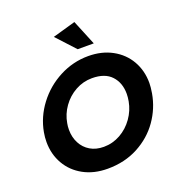

<svg xmlns="http://www.w3.org/2000/svg" viewBox="-166 -1092 1162 1245"><g transform="rotate(-20 415.0 -470.0)"><path d="M801 -347Q808 -389 808 -417Q808 -502 769 -570Q730 -638 658.5 -677Q587 -716 494 -716Q389 -716 295 -667Q201 -618 137.5 -534Q74 -450 56 -350Q50 -317 50 -284Q50 -200 89 -132Q128 -64 199.5 -25Q271 14 365 14Q483 14 576 -35.5Q669 -85 726.5 -167Q784 -249 801 -347ZM646 -401Q646 -378 641 -350Q630 -290 594 -239Q558 -188 504.5 -158Q451 -128 390 -128Q336 -128 296.5 -151.5Q257 -175 235.5 -216.5Q214 -258 214 -309Q214 -333 218 -353Q228 -413 264 -463.5Q300 -514 353.5 -543.5Q407 -573 468 -573Q557 -573 601.5 -525Q646 -477 646 -401ZM446 -781H557L486 -954L328 -909Z"/></g></svg>

Font: Geom Bold
Style: Bold Italic
Weight: 700
Italic angle: -10°
Version: Version 1.102